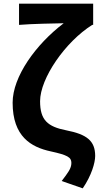

<svg xmlns="http://www.w3.org/2000/svg" viewBox="-20 -818 555 1049"><path d="M432 211C480 141 500 71 500 34C500 -49 454 -84 342 -106C240 -126 199 -162 199 -265C199 -390 337 -590 484 -682H489V-798H84V-682C154 -688 277 -690 328 -691C175 -575 49 -399 49 -257C49 -72 150 -14 257 9C348 29 370 41 370 72C370 103 351 126 317 171Z"/></svg>

Font: Noto Sans Mono CJK SC
Style: Bold
Weight: 700
Designer: Ryoko NISHIZUKA 西塚涼子 (kana, bopomofo & ideographs); Paul D. Hunt (Latin, Greek & Cyrillic); Sandoll Communications 산돌커뮤니
Foundry: Adobe
Version: Version 2.004;hotconv 1.0.118;makeotfexe 2.5.65603